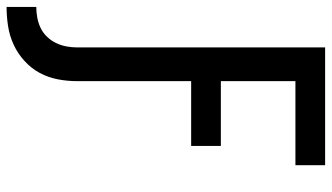

<svg xmlns="http://www.w3.org/2000/svg" viewBox="-256 -548 984 569"><g transform="rotate(90 235.5 -263.0)"><path d="M-29 209V121Q-13 121 3 118Q19 115 33.5 108Q48 101 59.5 89Q71 77 78 62.5Q85 48 88 32Q91 16 91 0V-735H440V-647H191V-426H383V-338H191V0Q191 29 185.5 57.5Q180 86 166.5 111Q153 136 131 156Q109 176 83 188Q57 200 28.5 204.5Q0 209 -29 209Z"/></g></svg>

Font: Zed Mono Semibold
Style: Regular
Weight: 600
Monospace: yes
Designer: Belleve Invis
Foundry: Belleve Invis
Version: Version 1.0.0; ttfautohint (v1.8.4)